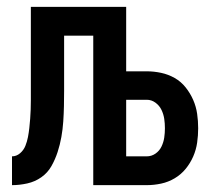

<svg xmlns="http://www.w3.org/2000/svg" viewBox="-20 -540 640 560"><path d="M252 0V-436H167V-275Q167 -253 166.5 -230.5Q166 -208 164.5 -185.5Q163 -163 159 -140.5Q155 -118 148 -96.5Q141 -75 130 -55.5Q119 -36 100.5 -23Q82 -10 59.5 -5Q37 0 15 0V-84Q28 -84 38.5 -93Q49 -102 54 -114.5Q59 -127 61.5 -140Q64 -153 65.5 -166.5Q67 -180 68 -193.5Q69 -207 69.5 -220.5Q70 -234 70 -247.5Q70 -261 70 -274V-520H348V-332H408Q429 -332 450 -327.5Q471 -323 489.5 -312.5Q508 -302 521.5 -285Q535 -268 543.5 -248.5Q552 -229 555 -208Q558 -187 558 -166Q558 -145 555 -124Q552 -103 543.5 -83.5Q535 -64 521.5 -47.5Q508 -31 489.5 -20Q471 -9 450 -4.5Q429 0 408 0ZM408 -84Q422 -84 433.5 -92Q445 -100 451 -112.5Q457 -125 459 -138.5Q461 -152 461 -166Q461 -180 459 -193.5Q457 -207 451 -219.5Q445 -232 433.5 -240.5Q422 -249 408 -249H348V-84Z"/></svg>

Font: Iosevka Semibold Extended
Style: Regular
Weight: 600
Width: 7
Monospace: yes
Designer: Belleve Invis
Foundry: Belleve Invis
Version: Version 32.5.0; ttfautohint (v1.8.4)